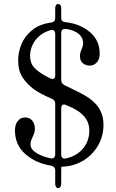

<svg xmlns="http://www.w3.org/2000/svg" viewBox="-20 -822 584 963"><path d="M499 -197Q499 -136 469 -87.5Q439 -39 390.5 -12.5Q342 14 288 14L287 34V100Q287 110 283 115.5Q279 121 272 121Q265 121 261 115.5Q257 110 257 100V32Q257 14 237 9Q160 -3 107.5 -49Q55 -95 55 -168Q55 -197 69 -215Q83 -233 106 -233Q129 -233 142 -216.5Q155 -200 155 -177Q155 -164 152 -155Q149 -146 143 -134Q139 -126 136 -117Q133 -108 133 -98Q133 -73 163 -54.5Q193 -36 234 -28L239 -27Q248 -27 252.5 -33Q257 -39 257 -48V-302Q257 -319 241 -326Q177 -354 152 -373Q115 -400 93 -434Q71 -468 71 -519Q71 -559 87 -599Q103 -639 140 -670Q177 -701 237 -709Q257 -712 257 -731V-781Q257 -791 261 -796.5Q265 -802 272 -802Q279 -802 283 -796.5Q287 -791 287 -781V-732Q287 -713 307 -711Q381 -703 430.5 -661.5Q480 -620 480 -553Q480 -525 465.5 -509Q451 -493 430 -493Q410 -493 395.5 -505Q381 -517 381 -541Q381 -556 389 -574Q397 -592 397 -604Q397 -635 372 -654Q347 -673 309 -677H307Q287 -677 287 -656V-420Q287 -403 305 -394Q379 -359 406 -343Q453 -316 476 -280Q499 -244 499 -197ZM232 -429Q238 -426 243 -426Q257 -426 257 -444V-652Q257 -663 250.5 -668.5Q244 -674 234 -671Q186 -657 158.5 -621.5Q131 -586 131 -541Q131 -506 150.5 -484Q170 -462 214 -438ZM301 -298Q287 -298 287 -279V-47Q287 -36 293 -30.5Q299 -25 309 -27Q362 -38 395 -75.5Q428 -113 428 -168Q428 -233 360 -272Q350 -279 312 -295Q306 -298 301 -298Z"/></svg>

Font: Shippori Mincho B1
Style: Regular
Weight: 400
Designer: FONTDASU
Foundry: FONTDASU / Google Inc. / but / Adobe
Version: Version 3.110; ttfautohint (v1.8.3)